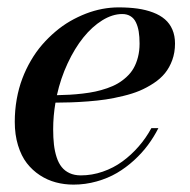

<svg xmlns="http://www.w3.org/2000/svg" viewBox="-20 -490 514 520"><path d="M124 -140Q124 -116.8 126.1 -98.4Q128.2 -80.1 133.4 -64.1Q138.6 -48.1 147.1 -37.6Q155.5 -27 168.6 -21Q181.6 -15 199 -15Q229.2 -15 258.3 -25.1Q287.4 -35.1 311.6 -52.8Q335.8 -70.5 355.6 -93.4Q375.5 -116.2 390 -143H409Q396.9 -119.1 380.8 -97.4Q364.8 -75.8 343.1 -55.9Q321.4 -36.1 296.8 -21.6Q272.1 -7.1 241.7 1.4Q211.2 10 179 10Q154.1 10 131.3 3.9Q108.5 -2.1 88.1 -15.4Q67.6 -28.8 52.6 -48.2Q37.6 -67.6 28.8 -96.4Q20 -125.1 20 -160Q20 -191.5 25.3 -221.4Q30.6 -251.2 40.4 -277Q50.1 -302.8 63.8 -326.1Q77.4 -349.5 94.1 -368.8Q110.8 -388 129.9 -404.2Q149 -420.5 169.9 -432.6Q190.9 -444.6 212.7 -453.1Q234.5 -461.5 256.9 -465.8Q279.2 -470 301 -470Q329.2 -470 352.3 -466.8Q375.4 -463.5 394.6 -456.2Q413.8 -448.9 426.8 -437.6Q439.8 -426.4 446.9 -409.8Q454 -393.2 454 -372Q454 -347.9 446.6 -327.4Q439.1 -306.9 426.9 -291.9Q414.8 -276.9 396.1 -264.6Q377.5 -252.4 358.1 -244.2Q338.8 -236.1 313.7 -230.1Q288.6 -224 266.9 -220.7Q245.1 -217.4 218.5 -215.4Q191.9 -213.4 172.6 -212.8Q153.4 -212.1 130.2 -212Q124 -175.6 124 -140ZM311 -452Q284.5 -452 256.9 -434.9Q229.4 -417.8 205.8 -388.5Q182.2 -359.2 163.2 -318.5Q144.2 -277.8 134.1 -232.2Q153.1 -232.6 169.2 -233.5Q185.4 -234.4 204.2 -236.6Q223 -238.8 238.4 -242.1Q253.9 -245.4 270.1 -251Q286.4 -256.6 298.9 -263.9Q311.5 -271.2 322.9 -281.8Q334.4 -292.2 341.8 -305.2Q349.2 -318.1 353.6 -335.1Q358 -352 358 -372Q358 -390.5 355.7 -404.5Q353.4 -418.5 348.1 -429.5Q342.8 -440.5 333.4 -446.2Q324.1 -452 311 -452Z"/></svg>

Font: Bodoni* 11
Style: Italic
Weight: 400
Italic angle: -13°
Version: Version 1.002